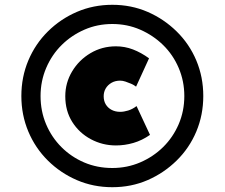

<svg xmlns="http://www.w3.org/2000/svg" viewBox="-20 -750 938 800"><path d="M448 30Q369 30 300.5 0.5Q232 -29 179.5 -81Q127 -133 98 -202Q69 -271 69 -350Q69 -429 98 -498Q127 -567 179.5 -619Q232 -671 300.5 -700.5Q369 -730 448 -730Q527 -730 595 -700.5Q663 -671 716 -619Q769 -567 798 -498Q827 -429 827 -350Q827 -271 798 -202Q769 -133 716 -81Q663 -29 595 0.5Q527 30 448 30ZM463 -144Q407 -144 358.5 -170Q310 -196 281 -242Q252 -288 252 -349Q252 -405 280.5 -452.5Q309 -500 357 -528.5Q405 -557 463 -557Q500 -557 534 -544Q568 -531 601 -507L547 -389Q538 -396 526.5 -401Q515 -406 503 -410Q491 -414 481 -414Q460 -414 444.5 -405Q429 -396 420.5 -381.5Q412 -367 412 -349Q412 -329 421 -314.5Q430 -300 445.5 -292Q461 -284 481 -284Q496 -284 514 -289.5Q532 -295 549 -308L605 -188Q572 -165 536 -154.5Q500 -144 463 -144ZM448 -50Q510 -50 564.5 -73.5Q619 -97 660 -137.5Q701 -178 724.5 -232.5Q748 -287 748 -350Q748 -412 724.5 -467Q701 -522 659.5 -562.5Q618 -603 564 -626.5Q510 -650 448 -650Q386 -650 332 -626.5Q278 -603 237 -562.5Q196 -522 172.5 -467Q149 -412 149 -350Q149 -287 172 -232.5Q195 -178 236 -137Q277 -96 331 -73Q385 -50 448 -50Z"/></svg>

Font: Lexend Giga ExtraBold
Style: Regular
Weight: 800
Designer: Bonnie Shaver-Troup, Thomas Jockin
Foundry: Lexend
Version: Version 1.007